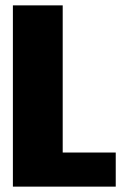

<svg xmlns="http://www.w3.org/2000/svg" viewBox="-20 -695 475 715"><path d="M28 0V-675H213.5V-127H411V0Z"/></svg>

Font: Anybody ExtraBold
Style: Regular
Weight: 800
Designer: Tyler Finck
Foundry: Etcetera Type Company
Version: Version 1.010; ttfautohint (v1.8.3) -l 8 -r 50 -G 200 -x 14 